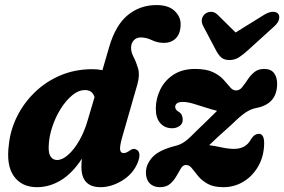

<svg xmlns="http://www.w3.org/2000/svg" viewBox="-20 -746 1150 777"><path d="M535.5 -83.5Q516 -40 472.8 -14.2Q429.5 11.5 387 11.5Q309.5 11.5 309.5 -70.5Q309.5 -87.5 311.5 -104Q273.5 -45.5 227.2 -17Q181 11.5 129.5 11.5Q68.5 11.5 36.5 -32.5Q4.5 -76.5 16 -162Q22 -220 49 -274.5Q76 -329 120.5 -372.2Q165 -415.5 224.2 -440.8Q283.5 -466 354 -466Q375.5 -466 394.5 -462L422 -556.5Q448 -645 497.5 -685.2Q547 -725.5 613 -725.5Q661.5 -725.5 686.2 -702.2Q711 -679 711 -648.5Q711 -611.5 692.5 -592Q674 -572.5 643 -572.5Q617.5 -572.5 594.8 -583.5Q572 -594.5 550 -594.5Q532.5 -594.5 522 -583.5Q511.5 -572.5 510.5 -555.5Q509.5 -536.5 520.2 -516Q531 -495.5 538.8 -469Q546.5 -442.5 536 -405L474 -189Q464.5 -155 466 -140.8Q467.5 -126.5 480.5 -126.5Q491.5 -126.5 507 -138Q521 -147.5 531 -141Q542 -137 544 -122.5Q546 -108 535.5 -83.5ZM177 -153Q176 -124.5 185.5 -111.5Q195 -98.5 211 -98.5Q232.5 -98.5 256.2 -119.8Q280 -141 300.8 -177Q321.5 -213 334.5 -258L362.5 -352.5Q354.5 -381.5 324 -381.5Q297.5 -381.5 272 -360.2Q246.5 -339 225.2 -305Q204 -271 191 -231Q178 -191 177 -153ZM1049 -166.5Q1048.5 -115 1026 -74.8Q1003.5 -34.5 966.2 -11.5Q929 11.5 884.5 11.5Q844.5 11.5 820.5 -2Q796.5 -15.5 782 -33.2Q767.5 -51 756.8 -64.8Q746 -78.5 732.5 -78.5Q721 -78.5 712.2 -64.8Q703.5 -51 693.8 -33.2Q684 -15.5 668.5 -2Q653 11.5 627 11.5Q601 11.5 585.8 -4.2Q570.5 -20 570.5 -47.5Q570.5 -81 597.2 -110.2Q624 -139.5 693 -156.5Q712.5 -161.5 730 -174.5Q747.5 -187.5 778.5 -219.5Q807 -247 826 -265.5Q845 -284 858.5 -297.5Q837.5 -302.5 811.8 -311Q786 -319.5 761.8 -326.5Q737.5 -333.5 720.5 -333.5Q703.5 -333.5 696.2 -327.8Q689 -322 689 -314Q689 -301.5 703 -293.5Q712 -288.5 715.8 -279.8Q719.5 -271 719.5 -261Q719.5 -245 706.5 -236Q693.5 -227 676.5 -227Q647 -227 628.8 -247.5Q610.5 -268 610.5 -306Q610.5 -347 628.8 -384Q647 -421 682.5 -444Q718 -467 769 -467Q815.5 -467 842.5 -453.8Q869.5 -440.5 885 -423.2Q900.5 -406 911.2 -393Q922 -380 935.5 -380Q949.5 -380 960 -393Q970.5 -406 981.8 -423.2Q993 -440.5 1008.8 -453.8Q1024.5 -467 1049 -467Q1076.5 -467 1089.2 -450Q1102 -433 1101.5 -404.5Q1100 -324.5 1017 -309Q995.5 -305 974 -290.8Q952.5 -276.5 919 -243.5Q882 -210.5 860.8 -191Q839.5 -171.5 826.5 -158.5Q849.5 -155.5 877 -149.5Q904.5 -143.5 927.5 -143.5Q975.5 -143.5 996 -183Q1004.5 -195.5 1012 -200Q1019.5 -204.5 1027.5 -204.5Q1049 -204.5 1049 -166.5ZM986.5 -545.5Q965.5 -526 947.8 -514.5Q930 -503 908.5 -503Q886.5 -503 874.5 -514.2Q862.5 -525.5 852.5 -545.5L802 -641Q794.5 -655.5 797.2 -668.8Q800 -682 810 -690Q821.5 -698.5 835 -698.2Q848.5 -698 860.5 -686.5L933.5 -614.5L1049.5 -686.5Q1069 -698 1083.8 -698.2Q1098.5 -698.5 1106 -690Q1112 -682.5 1109.2 -668.5Q1106.5 -654.5 1089.5 -639Z"/></svg>

Font: Fraunces 72pt S100
Style: Bold Italic
Weight: 700
Italic angle: -16°
Version: Version 1.000; ttfautohint (v1.8.3)